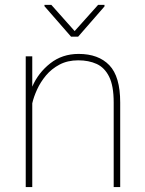

<svg xmlns="http://www.w3.org/2000/svg" viewBox="-20 -756 587 776"><path d="M296.4 -512.2Q253.4 -512.2 220.9 -495.1Q188.5 -478 166 -451.2Q143.6 -424.3 129.9 -394.3Q116.2 -364.3 110.4 -338.4V0H84V-528.3H110.4V-405.8Q134.3 -461.4 182.9 -499.8Q231.4 -538.1 297.9 -538.1Q377.9 -538.1 421.9 -492.4Q465.8 -446.8 465.8 -341.8V0H439.5V-341.8Q439.5 -409.2 421.1 -446Q402.8 -482.9 370.6 -497.6Q338.4 -512.2 296.4 -512.2ZM187.5 -736.3 281.7 -630.4 376.5 -736.3H402.3V-730L295.9 -607.9H267.1L159.7 -731V-736.3Z"/></svg>

Font: Vazirmatn RD FD Thin
Style: Regular
Weight: 100
Designer: Saber Rastikerdar
Foundry: Saber Rastikerdar
Version: Version 33.003